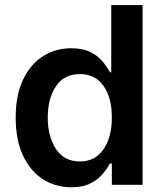

<svg xmlns="http://www.w3.org/2000/svg" viewBox="-20 -748 664 777"><path d="M268.6 9.8Q204.1 9.8 153.1 -23.2Q102.1 -56.2 72.8 -119.1Q43.5 -182.1 43.5 -272Q43.5 -362.8 73.2 -425.5Q103 -488.3 154.1 -520.5Q205.1 -552.7 268.1 -552.7Q316.9 -552.7 347.9 -536.4Q378.9 -520 397 -497.3Q415 -474.6 424.8 -455.6H430.2V-727.5H557.1V0H432.6V-86.4H424.8Q414.6 -66.9 396 -44.4Q377.4 -22 346.4 -6.1Q315.4 9.8 268.6 9.8ZM303.2 -94.7Q365.2 -94.7 398.9 -143.8Q432.6 -192.9 432.6 -272.5Q432.6 -352.1 399.2 -400.1Q365.7 -448.2 303.2 -448.2Q238.8 -448.2 206.1 -398.4Q173.3 -348.6 173.3 -272.5Q173.3 -195.8 206.3 -145.3Q239.3 -94.7 303.2 -94.7Z"/></svg>

Font: Inter SemiBold
Style: Regular
Weight: 600
Designer: Rasmus Andersson
Foundry: rsms
Version: Version 4.001;git-9221beed3